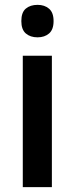

<svg xmlns="http://www.w3.org/2000/svg" viewBox="-20 -772 308 792"><path d="M135 -752Q164 -752 182.5 -736Q201 -720 201 -685Q201 -650 182.5 -634Q164 -618 135 -618Q105 -618 86.5 -634Q68 -650 68 -685Q68 -721 86.5 -736.5Q105 -752 135 -752ZM194 -542V0H74V-542Z"/></svg>

Font: Noto Sans Sinhala UI SemiCondensed SemiBold
Style: Regular
Weight: 600
Width: 4
Designer: Jelle Bosma - Monotype Design Team
Foundry: Monotype Imaging Inc.
Version: Version 2.006; ttfautohint (v1.8.4.7-5d5b)